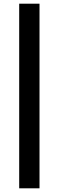

<svg xmlns="http://www.w3.org/2000/svg" viewBox="-20 -770 318 1040"><path d="M84 250V-750H194V250Z"/></svg>

Font: Assistant ExtraBold
Style: Regular
Weight: 800
Designer: Hebrew By Ben Nathan, Latin by Paul Hunt
Version: Version 3.000